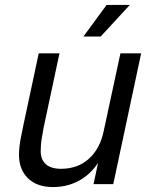

<svg xmlns="http://www.w3.org/2000/svg" viewBox="-20 -746 616 778"><path d="M195 12Q130 12 93.5 -23.5Q57 -59 57 -118Q57 -147 63 -180Q69 -213 75 -240L137 -530H221L157 -230Q152 -205 148.5 -181.5Q145 -158 145 -133Q145 -99 166 -80.5Q187 -62 227 -62Q295 -62 340 -102.5Q385 -143 400 -214L468 -530H552L439 0H359L387 -131L398 -124Q369 -59 316 -23.5Q263 12 195 12ZM318 -598 412 -726H506L388 -598Z"/></svg>

Font: Geist
Style: Italic
Weight: 400
Italic angle: -12°
Designer: Basement.studio, Andrés Briganti, Mateo Zaragoza
Foundry: Basement.studio, Vercel, Andrés Briganti, Guido Ferreyra, Mateo Zaragoza
Version: Version 1.500